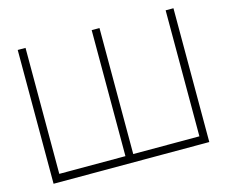

<svg xmlns="http://www.w3.org/2000/svg" viewBox="-101 -859 1180 998"><g transform="rotate(-15 489.0 -360.0)"><path d="M70 -720H112V-42H468V-720H510V-42H866V-720H908V0H70Z"/></g></svg>

Font: Vela Sans ExtLt
Style: Regular
Weight: 200
Designer: Principal design: Mikhail Sharanda - project Manrope.
Design modification: Ravid Balaliev
Foundry: Mikhail Sharanda
Version: Version 1.001